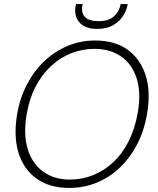

<svg xmlns="http://www.w3.org/2000/svg" viewBox="-20 -911 777 943"><path d="M319 12Q224 12 160 -33.5Q96 -79 71 -160.5Q46 -242 64 -350Q78 -430 112.5 -496.5Q147 -563 198 -611Q249 -659 312 -685.5Q375 -712 447 -712Q545 -712 608 -666Q671 -620 696 -538.5Q721 -457 702 -350Q688 -269 654 -203Q620 -137 569.5 -88.5Q519 -40 455.5 -14Q392 12 319 12ZM323 -29Q384 -29 438 -51Q492 -73 536.5 -114.5Q581 -156 611.5 -216.5Q642 -277 656 -354Q674 -454 651.5 -525Q629 -596 575 -633.5Q521 -671 444 -671Q384 -671 329.5 -649.5Q275 -628 230.5 -586.5Q186 -545 155 -486Q124 -427 111 -350Q94 -249 116.5 -177.5Q139 -106 193 -67.5Q247 -29 323 -29ZM457 -769Q413 -769 388 -785.5Q363 -802 354.5 -827Q346 -852 351 -880L353 -891H386Q376 -850 396.5 -828.5Q417 -807 464 -807Q513 -807 539 -830Q565 -853 573 -891H607L605 -880Q599 -853 581 -827.5Q563 -802 532 -785.5Q501 -769 457 -769Z"/></svg>

Font: DM Sans 9pt ExtraLight
Style: Italic
Weight: 250
Italic angle: -10°
Version: Version 4.004;gftools[0.9.30]